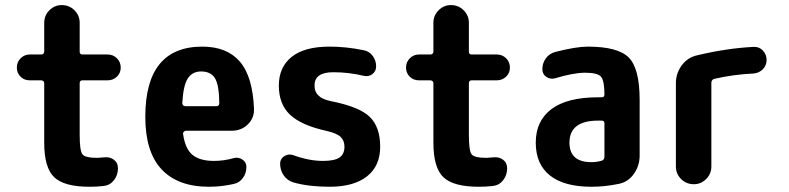

<svg xmlns="http://www.w3.org/2000/svg" viewBox="-20 -710 3040 740"><path d="M297.9 -400.4Q287.1 -400.4 287.1 -388.7V-190.4Q287.1 -129.9 297.4 -115.7Q307.6 -101.6 355.5 -101.6Q362.3 -101.6 379.9 -103.5Q402.3 -106.4 418.5 -94.7Q434.6 -83 434.6 -61.5Q434.6 -35.2 419.4 -15.6Q404.3 3.9 379.9 6.8Q353.5 9.8 325.2 9.8Q227.5 9.8 189 -26.9Q150.4 -63.5 150.4 -160.2V-388.7Q150.4 -399.4 138.7 -400.4H94.7Q73.2 -400.4 59.1 -414.6Q44.9 -428.7 44.9 -449.7Q44.9 -470.7 59.6 -485.4Q74.2 -500 94.7 -500H138.7Q149.4 -500 150.4 -510.7V-622.1Q150.4 -650.4 170.4 -670.4Q190.4 -690.4 217.8 -690.4Q247.1 -690.4 267.1 -670.4Q287.1 -650.4 287.1 -622.1V-510.7Q287.1 -500 297.9 -500H394.5Q416 -500 430.7 -485.4Q445.3 -470.7 445.3 -449.7Q445.3 -428.7 430.7 -414.6Q416 -400.4 394.5 -400.4Z M814.5 -300.8Q825.2 -300.8 825.2 -313.5Q824.2 -383.8 808.1 -409.2Q792 -434.6 754.9 -434.6Q721.7 -434.6 704.1 -408.2Q686.5 -381.8 682.6 -313.5Q682.6 -301.8 694.3 -300.8ZM759.8 -530.3Q854.5 -530.3 904.3 -472.7Q954.1 -415 959 -290Q960 -254.9 935.1 -230.5Q910.2 -206.1 873 -206.1H696.3Q692.4 -206.1 688.5 -202.1Q684.6 -198.2 685.5 -194.3Q693.4 -136.7 721.7 -113.3Q750 -89.8 804.7 -89.8Q842.8 -89.8 880.9 -100.6Q898.4 -105.5 914.1 -95.2Q929.7 -85 929.7 -66.4Q929.7 -43 916.5 -24.4Q903.3 -5.9 880.9 -1Q834 9.8 785.2 9.8Q666 9.8 603 -57.1Q540 -124 540 -259.8Q540 -530.3 759.8 -530.3Z M1254.9 -320.3Q1364.3 -298.8 1404.8 -259.8Q1445.3 -220.7 1445.3 -144.5Q1445.3 -70.3 1394.5 -30.3Q1343.8 9.8 1250 9.8Q1169.9 9.8 1111.3 -6.8Q1087.9 -13.7 1073.7 -33.7Q1059.6 -53.7 1059.6 -79.1Q1059.6 -97.7 1075.2 -107.9Q1090.8 -118.2 1109.4 -112.3Q1170.9 -89.8 1224.6 -89.8Q1269.5 -89.8 1288.6 -103Q1307.6 -116.2 1307.6 -144.5Q1307.6 -168 1293 -182.1Q1278.3 -196.3 1240.2 -205.1Q1141.6 -226.6 1098.1 -267.6Q1054.7 -308.6 1054.7 -379.9Q1054.7 -451.2 1104 -490.7Q1153.3 -530.3 1250 -530.3Q1314.5 -530.3 1380.9 -516.6Q1403.3 -512.7 1416.5 -494.6Q1429.7 -476.6 1429.7 -454.1Q1429.7 -435.5 1415 -424.3Q1400.4 -413.1 1380.9 -418Q1324.2 -431.6 1264.6 -431.6Q1191.4 -431.6 1192.4 -379.9Q1191.4 -333 1254.9 -320.3Z M1797.9 -400.4Q1787.1 -400.4 1787.1 -388.7V-190.4Q1787.1 -129.9 1797.4 -115.7Q1807.6 -101.6 1855.5 -101.6Q1862.3 -101.6 1879.9 -103.5Q1902.3 -106.4 1918.5 -94.7Q1934.6 -83 1934.6 -61.5Q1934.6 -35.2 1919.4 -15.6Q1904.3 3.9 1879.9 6.8Q1853.5 9.8 1825.2 9.8Q1727.5 9.8 1689 -26.9Q1650.4 -63.5 1650.4 -160.2V-388.7Q1650.4 -399.4 1638.7 -400.4H1594.7Q1573.2 -400.4 1559.1 -414.6Q1544.9 -428.7 1544.9 -449.7Q1544.9 -470.7 1559.6 -485.4Q1574.2 -500 1594.7 -500H1638.7Q1649.4 -500 1650.4 -510.7V-622.1Q1650.4 -650.4 1670.4 -670.4Q1690.4 -690.4 1717.8 -690.4Q1747.1 -690.4 1767.1 -670.4Q1787.1 -650.4 1787.1 -622.1V-510.7Q1787.1 -500 1797.9 -500H1894.5Q1916 -500 1930.7 -485.4Q1945.3 -470.7 1945.3 -449.7Q1945.3 -428.7 1930.7 -414.6Q1916 -400.4 1894.5 -400.4Z M2309.6 -106.4V-234.4Q2309.6 -245.1 2298.8 -245.1H2285.2Q2174.8 -245.1 2174.8 -160.2Q2174.8 -85 2259.8 -85Q2279.3 -85 2299.8 -90.8Q2309.6 -94.7 2309.6 -106.4ZM2245.1 -530.3Q2362.3 -530.3 2403.8 -487.8Q2445.3 -445.3 2445.3 -325.2V-110.4Q2445.3 -71.3 2422.9 -39.6Q2400.4 -7.8 2363.3 -1Q2310.5 9.8 2259.8 9.8Q2154.3 9.8 2099.6 -33.7Q2044.9 -77.1 2044.9 -160.2Q2044.9 -244.1 2105.5 -289.6Q2166 -335 2285.2 -335H2298.8Q2309.6 -335 2309.6 -345.7Q2309.6 -396.5 2297.4 -413.1Q2285.2 -429.7 2235.4 -429.7Q2190.4 -429.7 2119.1 -408.2Q2101.6 -403.3 2085.9 -413.6Q2070.3 -423.8 2070.3 -443.4Q2070.3 -466.8 2084 -485.4Q2097.7 -503.9 2120.1 -509.8Q2200.2 -530.3 2245.1 -530.3Z M2884.8 -529.3Q2906.2 -530.3 2920.4 -515.1Q2934.6 -500 2934.6 -479Q2934.6 -458 2920.4 -443.4Q2906.2 -428.7 2884.8 -426.8Q2805.7 -422.9 2733.4 -406.2Q2722.7 -403.3 2721.7 -391.6V-68.4Q2721.7 -40 2701.7 -20Q2681.6 0 2654.3 0Q2625 0 2605 -20Q2585 -40 2585 -68.4V-389.6Q2585 -427.7 2607.9 -458.5Q2630.9 -489.3 2668 -497.1Q2783.2 -524.4 2884.8 -529.3Z"/></svg>

Font: Rounded-X Mgen+ 1mn bold
Style: Bold
Weight: 700
Designer: [Source Han Sans]
Ryoko NISHIZUKA  (kana & ideographs); Paul D. Hunt (Latin, Greek & Cyrillic); Wenlong ZHANG  (bopomofo
Version: Version 1.059.20150602